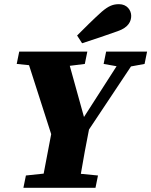

<svg xmlns="http://www.w3.org/2000/svg" viewBox="-20 -899 724 919"><path d="M476 -593 538 -582 382 -339 314 -584 386 -593 398 -652H72L60 -593L119 -587L225 -257L189 -68L104 -59L92 0H437L449 -59L367 -67C379 -138 392 -209 406 -279L607 -581L672 -593L684 -652H488ZM349 -729 373 -692C430 -710 487 -730 544 -750C596 -768 608 -798 608 -823C608 -850 588 -879 550 -879C522 -879 501 -872 466 -842C426 -806 387 -767 349 -729Z"/></svg>

Font: Source Serif Pro Black
Style: Italic
Weight: 900
Italic angle: -12°
Designer: Frank Grießhammer
Foundry: Adobe Systems Incorporated
Version: Version 3.001;hotconv 1.0.111;makeotfexe 2.5.65597